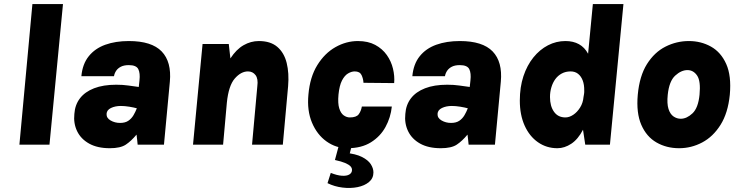

<svg xmlns="http://www.w3.org/2000/svg" viewBox="-20 -712 3627 945"><path d="M75.5 0 139.5 -692H290L223.5 0Z M520.5 17.5Q459.5 17.5 418.8 -5.2Q378 -28 359.5 -66.5Q341 -105 346 -151.5Q349 -196 373.5 -228Q398 -260 443 -277.5Q488 -295 552 -295Q585 -295 610.8 -291.2Q636.5 -287.5 663 -284L666.5 -316.5Q670.5 -351.5 660.8 -371.5Q651 -391.5 614 -391.5Q590.5 -391.5 575.2 -383.8Q560 -376 551.8 -363.8Q543.5 -351.5 541 -337H380.5Q386 -397 416.8 -435.2Q447.5 -473.5 498.2 -491.8Q549 -510 614 -510Q726.5 -510 775.8 -458.8Q825 -407.5 816 -310L787 0H657.5Q656 -12 655 -24.5Q654 -37 652 -49.5Q625.5 -17.5 599 0Q572.5 17.5 520.5 17.5ZM571 -107Q596 -107 611.5 -117.5Q627 -128 636.8 -144.5Q646.5 -161 653.5 -179Q639 -183 616.5 -186.8Q594 -190.5 575 -190.5Q547 -190.5 526.2 -180.5Q505.5 -170.5 504.5 -151.5Q503.5 -131 524.5 -119Q545.5 -107 571 -107Z M930 0 977 -495.5H1106L1114 -424.5Q1143 -469 1178.8 -489.5Q1214.5 -510 1254 -510Q1311.5 -510 1345 -481.2Q1378.5 -452.5 1391 -402.2Q1403.5 -352 1398 -287.5L1372 0H1220.5L1246.5 -287.5Q1251.5 -324 1237.8 -342.2Q1224 -360.5 1200.5 -360.5Q1166 -360.5 1135.5 -325.5Q1105 -290.5 1096.5 -206L1078 0Z M1690.5 17.5Q1634 17.5 1587.2 -15.8Q1540.5 -49 1515.5 -108.5Q1490.5 -168 1498 -246.5Q1505.5 -333 1541.8 -391.5Q1578 -450 1631 -480Q1684 -510 1741.5 -510Q1791.5 -510 1826.8 -491Q1862 -472 1883.8 -441.2Q1905.5 -410.5 1914.2 -374Q1923 -337.5 1920 -303L1769 -304.5Q1768 -324.5 1759.5 -342.5Q1751 -360.5 1726 -360.5Q1710 -360.5 1693 -350.5Q1676 -340.5 1663.2 -315.8Q1650.5 -291 1646 -246.5Q1642 -203 1649.8 -178.5Q1657.5 -154 1672 -144Q1686.5 -134 1701.5 -134Q1734 -134 1745.5 -149.5Q1757 -165 1761 -187.5H1908.5Q1903 -134 1877.5 -87.2Q1852 -40.5 1805.5 -11.5Q1759 17.5 1690.5 17.5ZM1592 189.5 1608 139Q1639.5 151.5 1662.8 153Q1686 154.5 1699 147Q1712 139.5 1712.5 125.5Q1713 115 1705 106.5Q1697 98 1678.8 90.2Q1660.5 82.5 1628.5 75.5L1662.5 -51.5L1723 -40.5L1694 72L1678.5 40Q1731 45 1761.5 60.5Q1792 76 1805 96.2Q1818 116.5 1818 136.5Q1818 165.5 1796.2 183.8Q1774.5 202 1739.8 209Q1705 216 1665.8 211.2Q1626.5 206.5 1592 189.5Z M2149.5 17.5Q2088.5 17.5 2047.8 -5.2Q2007 -28 1988.5 -66.5Q1970 -105 1975 -151.5Q1978 -196 2002.5 -228Q2027 -260 2072 -277.5Q2117 -295 2181 -295Q2214 -295 2239.8 -291.2Q2265.5 -287.5 2292 -284L2295.5 -316.5Q2299.5 -351.5 2289.8 -371.5Q2280 -391.5 2243 -391.5Q2219.5 -391.5 2204.2 -383.8Q2189 -376 2180.8 -363.8Q2172.5 -351.5 2170 -337H2009.5Q2015 -397 2045.8 -435.2Q2076.5 -473.5 2127.2 -491.8Q2178 -510 2243 -510Q2355.5 -510 2404.8 -458.8Q2454 -407.5 2445 -310L2416 0H2286.5Q2285 -12 2284 -24.5Q2283 -37 2281 -49.5Q2254.5 -17.5 2228 0Q2201.5 17.5 2149.5 17.5ZM2200 -107Q2225 -107 2240.5 -117.5Q2256 -128 2265.8 -144.5Q2275.5 -161 2282.5 -179Q2268 -183 2245.5 -186.8Q2223 -190.5 2204 -190.5Q2176 -190.5 2155.2 -180.5Q2134.5 -170.5 2133.5 -151.5Q2132.5 -131 2153.5 -119Q2174.5 -107 2200 -107Z M2723.5 17.5Q2670 17.5 2628 -11.8Q2586 -41 2562.2 -93.8Q2538.5 -146.5 2538.5 -217Q2538.5 -283 2556.2 -336.8Q2574 -390.5 2605.2 -429.2Q2636.5 -468 2677 -489Q2717.5 -510 2763 -510Q2801.5 -510 2829.5 -494.5Q2857.5 -479 2874.5 -447.5L2898 -692H3048.5L2982 0H2860.5L2849.5 -73.5Q2825 -26.5 2791.8 -4.5Q2758.5 17.5 2723.5 17.5ZM2763 -134Q2782 -134 2801.5 -147Q2821 -160 2835.2 -182.8Q2849.5 -205.5 2852 -234.5L2854.5 -249Q2855.5 -253.5 2855.5 -258.2Q2855.5 -263 2855.5 -266Q2856 -295 2848 -316Q2840 -337 2825 -348.8Q2810 -360.5 2788.5 -360.5Q2764 -360.5 2745 -350.2Q2726 -340 2713.2 -322.5Q2700.5 -305 2693.8 -282.2Q2687 -259.5 2687 -234.5Q2687 -189.5 2706.8 -161.8Q2726.5 -134 2763 -134Z M3322.5 17.5Q3260.5 17.5 3211.2 -10.8Q3162 -39 3136.5 -97.5Q3111 -156 3119 -245.5Q3127.5 -338 3164.2 -396.5Q3201 -455 3255.5 -482.5Q3310 -510 3370.5 -510Q3430.5 -510 3479.5 -482.5Q3528.5 -455 3554.5 -396.8Q3580.5 -338.5 3572 -245.5Q3563 -155.5 3526.2 -97.2Q3489.5 -39 3436 -10.8Q3382.5 17.5 3322.5 17.5ZM3330.5 -127.5Q3360 -127.5 3388.2 -154Q3416.5 -180.5 3423 -245.5Q3429.5 -313 3411.2 -340Q3393 -367 3363.5 -367Q3333 -367 3303.2 -339.8Q3273.5 -312.5 3266.5 -245.5Q3262 -202 3270.2 -176Q3278.5 -150 3295 -138.8Q3311.5 -127.5 3330.5 -127.5Z"/></svg>

Font: Karla ExtraBold
Style: Italic
Weight: 800
Italic angle: -8°
Designer: Jonathan Pinhorn
Version: Version 2.004;gftools[0.9.33]